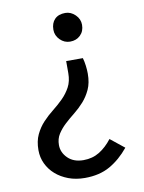

<svg xmlns="http://www.w3.org/2000/svg" viewBox="-86 -592 663 884"><g transform="rotate(-10 245.5 -150.0)"><path d="M446 127Q406 176 357 204Q308 232 239 232Q197 232 162.5 219Q128 206 103 184Q78 162 64 132.5Q50 103 50 69Q50 27 64.5 -3.5Q79 -34 101 -57.5Q123 -81 148.5 -101Q174 -121 196 -143Q218 -165 232.5 -192Q247 -219 247 -257V-313H325Q330 -296 332.5 -276Q335 -256 335 -239Q335 -196 321 -165.5Q307 -135 286 -111.5Q265 -88 241 -69Q217 -50 196 -30.5Q175 -11 161 11Q147 33 147 62Q147 97 174 123.5Q201 150 247 150Q289 150 321.5 130Q354 110 381 75ZM214 -465Q214 -496 231.5 -514Q249 -532 281 -532Q307 -532 327.5 -512Q348 -492 348 -465Q348 -435 329 -416.5Q310 -398 281 -398Q254 -398 234 -418Q214 -438 214 -465Z"/></g></svg>

Font: ABeeZee
Style: Regular
Weight: 400
Designer: Anja Meiners
Foundry: Anja Meiners
Version: Version 1.001